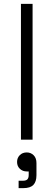

<svg xmlns="http://www.w3.org/2000/svg" viewBox="-20 -720 276 990"><path d="M148 0H88V-700H148ZM101 250H76V212H97Q114 212 121 205Q128 198 128 182V164H118Q97 164 82.5 150.5Q68 137 68 115Q68 94 82 80Q96 66 118 66Q139 66 153.5 80.5Q168 95 168 121V183Q168 217 152 233.5Q136 250 101 250Z"/></svg>

Font: Space Grotesk Variable Light
Style: Regular
Weight: 300
Designer: Florian Karsten
Foundry: Florian Karsten
Version: Version 2.000